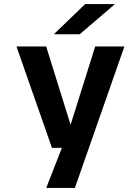

<svg xmlns="http://www.w3.org/2000/svg" viewBox="-20 -730 690 950"><path d="M208.5 200 298.5 -29.5 346 1.5H237L61.5 -500H208.5L341 -75H317.5L451 -500H595.5L350.5 200ZM374.5 -560.5H246.5L401.5 -710H549Z"/></svg>

Font: Trispace Thin SemiBold
Style: Regular
Weight: 600
Version: Version 1.210